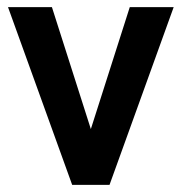

<svg xmlns="http://www.w3.org/2000/svg" viewBox="-20 -520 511 540"><path d="M183 0 2.5 -500H126L235.5 -157L345 -500H468.5L288 0Z"/></svg>

Font: Cabin
Style: Bold
Weight: 700
Width: 4
Designer: Pablo Impallari
Foundry: Pablo Impallari. http://www.impallari.com Igino Marini. http://www.ikern.com
Version: Version 3.001